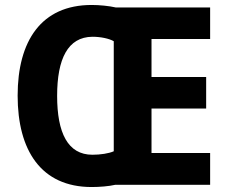

<svg xmlns="http://www.w3.org/2000/svg" viewBox="-20 -744 917 773"><path d="M349 -724C146 -724 51 -579 51 -359C51 -139 145 9 349 9C380 9 419 6 444 0H826V-128H590V-307H810V-434H590V-587H826V-714H446C420 -720 381 -724 349 -724ZM352 -596C385 -596 419 -589 438 -578V-135C418 -126 384 -121 352 -121C253 -121 210 -209 210 -358C210 -507 253 -595 352 -596Z"/></svg>

Font: Noto Sans Armenian SemiCondensed Medium
Style: Regular
Weight: 500
Width: 4
Designer: Monotype Design Team
Foundry: Monotype Imaging Inc.
Version: Version 2.008